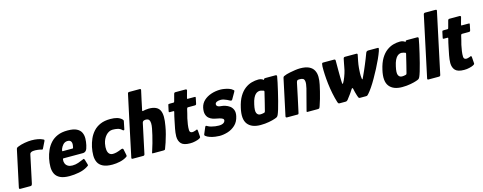

<svg xmlns="http://www.w3.org/2000/svg" viewBox="-36 -1389 5228 2077"><g transform="rotate(-15 2578.0 -351.0)"><path d="M255 -476Q335 -476 383 -452Q394 -447 394 -442.5Q394 -438 391 -431L356 -360Q352 -351 348 -349.5Q344 -348 335 -351Q319 -356 298.5 -358.5Q278 -361 269 -361Q253 -361 244.5 -360Q236 -359 231.5 -357.5Q227 -356 223 -354Q218 -351 213.5 -347.5Q209 -344 206 -330L141 -24Q137 -8 132 -4Q127 0 116 0H4Q-1 0 -5 -3.5Q-9 -7 -6 -20L79 -417Q82 -433 86.5 -437.5Q91 -442 103 -447Q136 -461 179.5 -468.5Q223 -476 255 -476Z M391 -237Q401 -283 420 -326Q439 -369 470.5 -403.5Q502 -438 548.5 -458Q595 -478 660 -478Q727 -478 763 -459.5Q799 -441 813 -410.5Q827 -380 826 -343.5Q825 -307 817 -271Q808 -228 794 -213Q780 -198 759 -198H544Q537 -198 536 -195.5Q535 -193 533 -186Q530 -162 538.5 -142Q547 -122 566.5 -110Q586 -98 616 -98Q651 -98 682.5 -109Q714 -120 726 -126Q742 -134 749.5 -135.5Q757 -137 762 -119L776 -72Q781 -58 776.5 -53.5Q772 -49 758 -41Q718 -16 663 -5.5Q608 5 558 5Q491 5 452.5 -14Q414 -33 397.5 -66.5Q381 -100 381 -144Q381 -188 391 -237ZM674 -295Q678 -314 677 -327.5Q676 -341 670.5 -350Q665 -359 655.5 -363.5Q646 -368 632 -368Q616 -368 603.5 -362Q591 -356 581.5 -346Q572 -336 565 -324Q558 -312 553 -300Q548 -284 548.5 -279.5Q549 -275 553 -275Q580 -275 607.5 -275Q635 -275 662 -275Q669 -275 670.5 -278.5Q672 -282 674 -295Z M1038 5Q972 5 933 -14Q894 -33 877.5 -66.5Q861 -100 861 -144Q861 -188 871 -237Q881 -283 900 -326Q919 -369 950.5 -403.5Q982 -438 1028.5 -458Q1075 -478 1140 -478Q1184 -478 1215 -469Q1246 -460 1268 -439Q1275 -431 1276.5 -427Q1278 -423 1276 -415L1259 -332Q1258 -323 1251.5 -322.5Q1245 -322 1240 -326Q1218 -348 1191.5 -354Q1165 -360 1135 -360Q1113 -360 1093.5 -350Q1074 -340 1058.5 -322.5Q1043 -305 1032.5 -283Q1022 -261 1017 -236Q1009 -195 1013 -165.5Q1017 -136 1032 -121Q1047 -106 1072 -106Q1093 -106 1115.5 -112Q1138 -118 1169 -131Q1191 -140 1195 -122L1208 -58Q1210 -49 1207.5 -44Q1205 -39 1196 -34Q1165 -14 1121.5 -4.5Q1078 5 1038 5Z M1252 -14Q1288 -184 1324 -354Q1360 -524 1397 -694Q1399 -708 1415 -708Q1444 -708 1473.5 -708Q1503 -708 1532 -708Q1546 -708 1544 -694Q1532 -641 1520.5 -587Q1509 -533 1498 -480Q1496 -471 1500 -470Q1504 -469 1509 -471Q1514 -473 1534.5 -476Q1555 -479 1571 -479Q1619 -479 1649 -465Q1679 -451 1693 -423Q1707 -395 1707.5 -351.5Q1708 -308 1697 -249Q1690 -206 1678 -161.5Q1666 -117 1653 -77.5Q1640 -38 1629 -11Q1627 -4 1621.5 -2Q1616 0 1608 0Q1581 0 1554 0Q1527 0 1500 0Q1482 0 1481.5 -3.5Q1481 -7 1489 -27Q1502 -65 1513.5 -107Q1525 -149 1535 -190Q1544 -229 1550.5 -262Q1557 -295 1556 -320Q1555 -345 1544.5 -358.5Q1534 -372 1508 -372Q1503 -372 1497.5 -371Q1492 -370 1487 -368Q1481 -366 1476.5 -360.5Q1472 -355 1470 -347L1399 -14Q1396 0 1382 0H1265Q1249 0 1252 -14Z M1908 0Q1838 0 1810 -29Q1782 -58 1781 -110Q1782 -152 1790.5 -195.5Q1799 -239 1808 -282Q1814 -310 1818 -329Q1822 -348 1829 -373Q1832 -383 1822 -383H1784Q1775 -383 1773 -385Q1771 -387 1773 -399L1785 -455Q1788 -469 1791 -470.5Q1794 -472 1806 -472H1845Q1853 -472 1855.5 -476.5Q1858 -481 1860 -491L1879 -562Q1883 -576 1896 -576H2010Q2016 -576 2020.5 -572Q2025 -568 2023 -562L2003 -490Q1999 -477 2000 -474.5Q2001 -472 2007 -472H2080Q2092 -472 2093.5 -469.5Q2095 -467 2092 -453L2081 -400Q2079 -389 2074.5 -386Q2070 -383 2059 -383H1987Q1980 -383 1977 -379.5Q1974 -376 1972 -368Q1967 -345 1961 -320.5Q1955 -296 1948 -270Q1941 -237 1936 -203.5Q1931 -170 1932 -140Q1933 -124 1941.5 -117.5Q1950 -111 1962 -111Q1973 -111 1984 -114.5Q1995 -118 2002 -120Q2016 -128 2019 -125Q2022 -122 2024 -111L2029 -42Q2033 -28 1993 -14Q1980 -10 1966 -6.5Q1952 -3 1937.5 -1.5Q1923 0 1908 0Z M2110 -127Q2115 -140 2122.5 -138.5Q2130 -137 2136 -132Q2151 -123 2172.5 -117Q2194 -111 2216.5 -108Q2239 -105 2258 -105Q2276 -105 2290 -108.5Q2304 -112 2314 -119.5Q2324 -127 2328 -140Q2330 -148 2327.5 -155.5Q2325 -163 2308.5 -170.5Q2292 -178 2252 -185Q2233 -188 2210.5 -195.5Q2188 -203 2169.5 -219Q2151 -235 2142.5 -263Q2134 -291 2143 -336Q2153 -382 2186.5 -413Q2220 -444 2269 -460.5Q2318 -477 2373 -477Q2390 -477 2415.5 -473Q2441 -469 2466.5 -460.5Q2492 -452 2508 -437Q2517 -430 2517 -426Q2517 -422 2512 -414L2470 -341Q2463 -327 2447 -334Q2433 -342 2416 -350Q2399 -358 2381.5 -363.5Q2364 -369 2349 -369Q2322 -369 2305 -361.5Q2288 -354 2285 -340Q2283 -329 2288.5 -320.5Q2294 -312 2307 -307.5Q2320 -303 2339 -302Q2357 -301 2382 -293Q2407 -285 2429 -269Q2451 -253 2462.5 -225Q2474 -197 2465 -155Q2452 -94 2414 -59Q2376 -24 2328.5 -9.5Q2281 5 2237 5Q2218 5 2188.5 1Q2159 -3 2130.5 -12.5Q2102 -22 2084 -37Q2075 -44 2079 -54Z M2696 6Q2596 6 2552 -51Q2508 -108 2536 -229Q2553 -305 2582 -353Q2611 -401 2647.5 -428Q2684 -455 2722.5 -465.5Q2761 -476 2798 -476Q2819 -476 2835 -469Q2851 -462 2856 -455L2858 -461Q2861 -469 2865 -470.5Q2869 -472 2877 -472H2989Q3005 -472 3004 -458Q3000 -433 2991 -390Q2982 -347 2970 -296.5Q2958 -246 2945.5 -196.5Q2933 -147 2921 -108Q2909 -69 2901 -52Q2895 -39 2887.5 -32.5Q2880 -26 2854 -18Q2835 -11 2791 -2.5Q2747 6 2696 6ZM2723 -106Q2732 -106 2740 -107Q2748 -108 2755 -109.5Q2762 -111 2766 -112Q2771 -113 2773.5 -116Q2776 -119 2778 -126Q2783 -147 2788.5 -168Q2794 -189 2799 -209.5Q2804 -230 2809 -250.5Q2814 -271 2818.5 -290.5Q2823 -310 2828 -329Q2830 -336 2828 -340Q2826 -344 2821 -345Q2814 -347 2802.5 -350.5Q2791 -354 2781 -354Q2771 -354 2758 -349.5Q2745 -345 2732 -332.5Q2719 -320 2707 -295Q2695 -270 2686 -228Q2670 -158 2682.5 -132Q2695 -106 2723 -106Z M2993 0Q2989 0 2983 -2.5Q2977 -5 2979 -15Q3001 -117 3022.5 -218.5Q3044 -320 3066 -422Q3068 -434 3077 -439Q3086 -444 3111 -452Q3124 -456 3151 -461.5Q3178 -467 3209 -471.5Q3240 -476 3264 -476Q3327 -476 3364 -458Q3401 -440 3417.5 -408.5Q3434 -377 3434.5 -336.5Q3435 -296 3425 -250Q3418 -216 3408.5 -177.5Q3399 -139 3388 -100.5Q3377 -62 3365 -28Q3358 -7 3353 -3.5Q3348 0 3332 0H3221Q3211 0 3214 -11Q3215 -16 3221.5 -40Q3228 -64 3236.5 -97.5Q3245 -131 3254 -164.5Q3263 -198 3269 -221.5Q3275 -245 3276 -248Q3288 -299 3285 -323.5Q3282 -348 3269 -355.5Q3256 -363 3236 -363Q3226 -363 3222 -363Q3218 -363 3213 -362Q3205 -361 3200.5 -354Q3196 -347 3193 -334Q3178 -261 3161 -181.5Q3144 -102 3126 -20Q3125 -14 3122.5 -7Q3120 0 3112 0Z M3581 0Q3572 0 3568 -4.5Q3564 -9 3561 -17Q3545 -68 3533.5 -125Q3522 -182 3515.5 -238Q3509 -294 3506.5 -344Q3504 -394 3505 -432Q3506 -449 3508.5 -460.5Q3511 -472 3522 -472H3645Q3660 -472 3660 -457Q3660 -427 3660 -395.5Q3660 -364 3660 -334Q3660 -304 3660.5 -278Q3661 -252 3661.5 -232.5Q3662 -213 3663 -204Q3664 -187 3674 -201Q3680 -210 3687.5 -226Q3695 -242 3702 -260.5Q3709 -279 3715 -297.5Q3721 -316 3724 -329Q3728 -348 3731.5 -366.5Q3735 -385 3738 -401Q3741 -417 3744 -431Q3747 -445 3749 -455Q3752 -471 3767 -471H3895Q3901 -471 3904.5 -467.5Q3908 -464 3906 -456Q3900 -427 3892.5 -389Q3885 -351 3882 -315Q3881 -300 3880 -285.5Q3879 -271 3878.5 -257.5Q3878 -244 3878.5 -232.5Q3879 -221 3880 -211.5Q3881 -202 3882 -194Q3885 -179 3892 -194Q3899 -209 3908.5 -230Q3918 -251 3929.5 -276.5Q3941 -302 3953 -331.5Q3965 -361 3977.5 -391.5Q3990 -422 4001 -453Q4008 -472 4029 -472H4134Q4145 -472 4144 -462Q4143 -452 4138 -437Q4125 -400 4104 -353.5Q4083 -307 4057 -257.5Q4031 -208 4004.5 -161.5Q3978 -115 3952.5 -77.5Q3927 -40 3907 -18Q3899 -9 3893.5 -4.5Q3888 0 3878 0H3812Q3802 0 3798.5 -2.5Q3795 -5 3792 -12Q3789 -19 3783.5 -36Q3778 -53 3772.5 -74Q3767 -95 3764 -112Q3762 -123 3756.5 -123Q3751 -123 3746 -114Q3744 -111 3737 -100.5Q3730 -90 3722.5 -78.5Q3715 -67 3710 -61Q3700 -48 3688.5 -32.5Q3677 -17 3673 -12Q3669 -8 3663 -4Q3657 0 3649 0Z M4282 6Q4182 6 4138 -51Q4094 -108 4122 -229Q4139 -305 4168 -353Q4197 -401 4233.5 -428Q4270 -455 4308.5 -465.5Q4347 -476 4384 -476Q4405 -476 4421 -469Q4437 -462 4442 -455L4444 -461Q4447 -469 4451 -470.5Q4455 -472 4463 -472H4575Q4591 -472 4590 -458Q4586 -433 4577 -390Q4568 -347 4556 -296.5Q4544 -246 4531.5 -196.5Q4519 -147 4507 -108Q4495 -69 4487 -52Q4481 -39 4473.5 -32.5Q4466 -26 4440 -18Q4421 -11 4377 -2.5Q4333 6 4282 6ZM4309 -106Q4318 -106 4326 -107Q4334 -108 4341 -109.5Q4348 -111 4352 -112Q4357 -113 4359.5 -116Q4362 -119 4364 -126Q4369 -147 4374.5 -168Q4380 -189 4385 -209.5Q4390 -230 4395 -250.5Q4400 -271 4404.5 -290.5Q4409 -310 4414 -329Q4416 -336 4414 -340Q4412 -344 4407 -345Q4400 -347 4388.5 -350.5Q4377 -354 4367 -354Q4357 -354 4344 -349.5Q4331 -345 4318 -332.5Q4305 -320 4293 -295Q4281 -270 4272 -228Q4256 -158 4268.5 -132Q4281 -106 4309 -106Z M4565 -14 4710 -694Q4714 -708 4728 -708H4843Q4861 -708 4857 -694L4712 -14Q4709 0 4693 0H4578Q4562 0 4565 -14Z M4977 0Q4907 0 4879 -29Q4851 -58 4850 -110Q4851 -152 4859.5 -195.5Q4868 -239 4877 -282Q4883 -310 4887 -329Q4891 -348 4898 -373Q4901 -383 4891 -383H4853Q4844 -383 4842 -385Q4840 -387 4842 -399L4854 -455Q4857 -469 4860 -470.5Q4863 -472 4875 -472H4914Q4922 -472 4924.5 -476.5Q4927 -481 4929 -491L4948 -562Q4952 -576 4965 -576H5079Q5085 -576 5089.5 -572Q5094 -568 5092 -562L5072 -490Q5068 -477 5069 -474.5Q5070 -472 5076 -472H5149Q5161 -472 5162.5 -469.5Q5164 -467 5161 -453L5150 -400Q5148 -389 5143.5 -386Q5139 -383 5128 -383H5056Q5049 -383 5046 -379.5Q5043 -376 5041 -368Q5036 -345 5030 -320.5Q5024 -296 5017 -270Q5010 -237 5005 -203.5Q5000 -170 5001 -140Q5002 -124 5010.5 -117.5Q5019 -111 5031 -111Q5042 -111 5053 -114.5Q5064 -118 5071 -120Q5085 -128 5088 -125Q5091 -122 5093 -111L5098 -42Q5102 -28 5062 -14Q5049 -10 5035 -6.5Q5021 -3 5006.5 -1.5Q4992 0 4977 0Z"/></g></svg>

Font: Glory ExtraBold
Style: Italic
Weight: 800
Italic angle: -12°
Version: Version 1.011